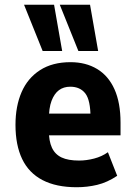

<svg xmlns="http://www.w3.org/2000/svg" viewBox="-20 -775 569 806"><path d="M302 11Q216 11 158.5 -19Q101 -49 73 -107.5Q45 -166 45 -251Q45 -329 70.5 -388Q96 -447 148 -480.5Q200 -514 276 -514Q340 -514 387.5 -485.5Q435 -457 460.5 -400.5Q486 -344 486 -260V-207H165V-298H372L360 -280Q360 -355 338 -383Q316 -411 275 -411Q247 -411 227.5 -396.5Q208 -382 196.5 -352Q185 -322 185 -271V-228Q185 -183 198 -155Q211 -127 238.5 -114Q266 -101 312 -101Q343 -101 375.5 -109.5Q408 -118 433 -136L472 -37Q430 -9 388 1Q346 11 302 11ZM309 -561 231 -755H358L392 -561ZM159 -561 81 -755H207L241 -561Z"/></svg>

Font: Nunito Sans 7pt Condensed ExtraBold
Style: Regular
Weight: 800
Width: 3
Designer: Vernon Adams
Foundry: Vernon Adams
Version: Version 3.101;gftools[0.9.27]